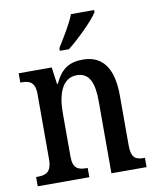

<svg xmlns="http://www.w3.org/2000/svg" viewBox="-85 -832 733 898"><g transform="rotate(-10 281.0 -383.0)"><path d="M233 -619V-606H276C327 -646 403 -721 424 -756V-766H314C297 -721 261 -665 233 -619ZM21 0H266V-44H261C223 -44 196 -52 196 -110V-318C196 -402 219 -480 291 -480C351 -480 371 -428 371 -343V0H538V-44H534C496 -44 473 -53 473 -115V-351C473 -487 421 -547 331 -547C269 -547 228 -524 197 -456H193L182 -536H25V-492H30C67 -492 95 -483 95 -425V-115C95 -53 66 -44 27 -44H21Z"/></g></svg>

Font: Noto Serif Bengali Condensed Medium
Style: Regular
Weight: 500
Width: 3
Designer: Juan Bruce, Universal Thirst, Indian Type Foundry and the Monotype Design Team.
Foundry: Monotype Imaging Inc.
Version: Version 2.003